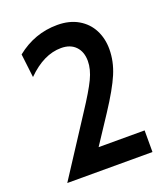

<svg xmlns="http://www.w3.org/2000/svg" viewBox="-132 -808 791 902"><g transform="rotate(-20 263.5 -357.0)"><path d="M235 -286Q291 -371 313.5 -418Q336 -465 336 -506Q336 -552 310 -579Q284 -606 238 -606Q151 -606 68 -523L54 -641Q145 -714 258 -714Q319 -714 362.5 -688.5Q406 -663 428 -620Q450 -577 450 -524Q450 -463 424.5 -402.5Q399 -342 336 -246L245 -108H475V0H49Z"/></g></svg>

Font: Cabin SemiBold
Style: Regular
Weight: 600
Designer: Pablo Impallari
Foundry: Pablo Impallari. http://www.impallari.com Igino Marini. http://www.ikern.com
Version: Version 2.001